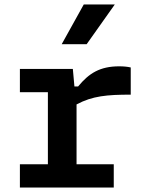

<svg xmlns="http://www.w3.org/2000/svg" viewBox="-20 -834 660 854"><path d="M304 -527.5H68.5V-424H193V-103.5H68.5V0H486V-103.5H320.5V-369.5C391.5 -407.5 456.5 -413 561.5 -413V-534C546 -537.5 529.5 -539 510 -539C424.5 -539 375.5 -508 327.5 -449.5H311ZM254.5 -637.5 352.5 -814H490.5L365.5 -637.5Z"/></svg>

Font: Monaspace Neon SemiBold
Style: Regular
Weight: 600
Designer: Riley Cran & the Lettermatic Team
Foundry: Lettermatic
Version: Version 1.200 (Monaspace Neon)